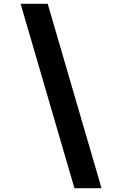

<svg xmlns="http://www.w3.org/2000/svg" viewBox="-20 -843 640 1006"><path d="M370 143 88 -823H230L512 143Z"/></svg>

Font: Iosevka SS04 XBd Ex
Style: Italic
Weight: 800
Width: 7
Italic angle: -9°
Monospace: yes
Designer: Belleve Invis
Foundry: Belleve Invis
Version: Version 19.0.0; ttfautohint (v1.8.4)